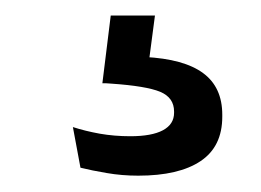

<svg xmlns="http://www.w3.org/2000/svg" viewBox="-20 -28 328 241"><path d="M174.5 -8.5 164.5 67.5 130 43.5Q137 43.5 145.2 43.2Q153.5 43 161.5 43.5Q211 46 235 63.8Q259 81.5 259 116V118.5Q259 156 231.8 174.2Q204.5 192.5 153.5 192.5Q133 192.5 114 189.2Q95 186 81 182.5L71.5 131.5Q87 136.5 105.2 139.8Q123.5 143 143.5 143Q170.5 143 184.5 135.5Q198.5 128 198.5 113.5V112Q198.5 94.5 181 87.2Q163.5 80 120 77Q115.5 76.5 112.8 76.5Q110 76.5 108.5 76.5L119 -8.5Z"/></svg>

Font: Anek Latin
Style: Regular
Weight: 400
Designer: Yesha Goshar
Foundry: Ek Type
Version: Version 1.003